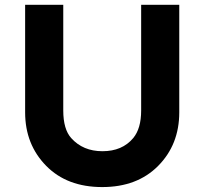

<svg xmlns="http://www.w3.org/2000/svg" viewBox="-20 -757 838 787"><path d="M398.9 9.8Q254.9 9.8 169.4 -77.1Q83 -165 83 -296.4V-737.3H239.3V-304.2Q239.3 -227.1 272 -190.9Q320.3 -137.2 399.9 -137.2Q481 -137.2 525.9 -190.9Q558.6 -230 558.6 -304.2V-737.3H714.8V-296.4Q714.8 -164.1 627.9 -76.7Q542 9.8 398.9 9.8Z"/></svg>

Font: New Shape
Style: Bold
Weight: 700
Designer: Wojciech Kalinowski "wmk69" (wmk69@o2.pl)
Foundry: Wojciech Kalinowski "wmk69" (wmk69@o2.pl)
Version: Version 2.1.1; 2021-05-14